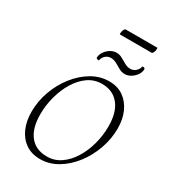

<svg xmlns="http://www.w3.org/2000/svg" viewBox="-238 -1122 1119 1255"><g transform="rotate(30 322.0 -495.0)"><path d="M269 12Q205 12 160 -19Q115 -50 91 -104.5Q67 -159 67 -229Q67 -309 94.5 -385Q122 -461 170 -522Q218 -583 279.5 -619Q341 -655 409 -655Q472 -655 516.5 -624Q561 -593 585.5 -539Q610 -485 610 -415Q610 -336 583 -260Q556 -184 508.5 -122.5Q461 -61 399.5 -24.5Q338 12 269 12ZM300 -25Q356 -25 402 -56.5Q448 -88 481.5 -141.5Q515 -195 533 -261.5Q551 -328 551 -397Q551 -502 505 -559.5Q459 -617 376 -617Q319 -617 273 -585Q227 -553 194 -499Q161 -445 143 -378.5Q125 -312 125 -243Q125 -139 170 -82Q215 -25 300 -25ZM281 -739Q260 -739 260 -749Q260 -771 274.5 -792.5Q289 -814 311 -827.5Q333 -841 357 -841Q380 -841 401 -829Q422 -817 442.5 -805.5Q463 -794 486 -794Q508 -794 525.5 -809.5Q543 -825 547 -848Q567 -848 567 -838Q567 -815 552.5 -794Q538 -773 516 -759.5Q494 -746 470 -746Q447 -746 426.5 -758Q406 -770 385 -781.5Q364 -793 341 -793Q319 -793 301.5 -777.5Q284 -762 281 -739ZM557 -955H314Q313 -957 313 -962Q313 -973 317 -984.5Q321 -996 329 -1002H571Q571 -1001 571.5 -999.5Q572 -998 572 -995Q572 -983 568 -972Q564 -961 557 -955Z"/></g></svg>

Font: Petrona ExtraLight
Style: Italic
Weight: 200
Italic angle: -9°
Designer: Ringo R. Seeber
Foundry: Ringo R. Seeber
Version: Version 2.001; ttfautohint (v1.8.3)